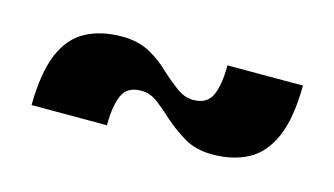

<svg xmlns="http://www.w3.org/2000/svg" viewBox="-36 -416 578 332"><g transform="rotate(15 253.0 -250.5)"><path d="M354.4 -172.6Q324.8 -172.6 303.4 -185.4Q282.1 -198.3 265.7 -213Q252.7 -225.3 238.4 -236.3Q224 -247.3 207.7 -247.3Q183 -247.3 174.4 -228.5Q165.7 -209.6 165.7 -174.2H30.7Q31.4 -232.7 45.7 -266.5Q60 -300.2 87.2 -314.7Q114.4 -329.2 151.5 -329.2Q180.9 -329.2 202.2 -317.4Q223.6 -305.5 238.9 -289.9Q252.9 -277.2 267.6 -266.2Q282.3 -255.1 298.3 -255.1Q323 -255.1 331.6 -274.3Q340.2 -293.5 340.2 -328.2H475.3Q474.9 -270.4 460.4 -236.4Q445.9 -202.3 418.9 -187.4Q391.8 -172.6 354.4 -172.6Z"/></g></svg>

Font: Ojuju ExtraLight
Style: Regular
Weight: 200
Designer: Chisaokwu Joboson, Mirko Velimirovic
Foundry: Udi Foundry
Version: Version 1.000